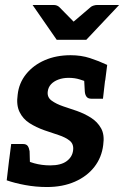

<svg xmlns="http://www.w3.org/2000/svg" viewBox="-20 -744 499 772"><path d="M169 8Q124 8 81 0Q38 -8 7 -19L17 -104L78 -106Q87 -96 117.5 -87.5Q148 -79 182 -79Q225 -79 248 -96Q271 -113 274 -140Q277 -165 260 -178.5Q243 -192 215.5 -201Q188 -210 159 -220Q125 -232 98.5 -249Q72 -266 58.5 -294Q45 -322 51 -363Q56 -410 85 -446Q114 -482 160 -502Q206 -522 264 -522Q306 -522 341.5 -510.5Q377 -499 411 -483L403 -420L339 -412Q321 -418 301 -424.5Q281 -431 256 -431Q233 -431 214.5 -424Q196 -417 185 -405Q174 -393 172 -376Q169 -353 187.5 -339.5Q206 -326 234 -316.5Q262 -307 289 -298Q320 -287 346 -270.5Q372 -254 386.5 -228Q401 -202 395 -161Q389 -111 359.5 -73Q330 -35 281 -13.5Q232 8 169 8ZM317 -447 403 -425 394 -347H348Q334 -347 328 -355Q322 -363 321 -376ZM101 -65 15 -87 25 -165H72Q86 -165 91.5 -157Q97 -149 99 -136ZM459 -724 327 -584H208L111 -724H195Q210 -724 219 -715L276 -657L344 -715Q348 -719 356 -721.5Q364 -724 371 -724Z"/></svg>

Font: Aleo
Style: Bold Italic
Weight: 700
Italic angle: -7°
Version: Version 2.001;gftools[0.9.29]